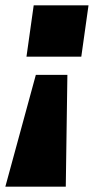

<svg xmlns="http://www.w3.org/2000/svg" viewBox="-44 -537 375 718"><path d="M-24 161 90 -257H208L202 161ZM55 -325 82 -517H287L260 -325Z"/></svg>

Font: Public Sans Thin Black
Style: Italic
Weight: 900
Italic angle: -8°
Version: Version 2.001